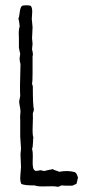

<svg xmlns="http://www.w3.org/2000/svg" viewBox="-20 -717 345 731"><path d="M104 -503V-476Q104 -471 104 -438Q104 -405 102 -400Q102 -397 104 -391.5Q106 -386 105 -382Q105 -317 109 -300Q109 -296 107 -291.5Q105 -287 105 -284Q106 -274 104.5 -238.5Q103 -203 107 -194Q106 -189 105.5 -172.5Q105 -156 102 -150Q106 -139 104.5 -105.5Q103 -72 113 -68Q115 -65 123.5 -67Q132 -69 134 -69Q136 -69 141 -67.5Q146 -66 150 -66Q155 -68 165.5 -70Q176 -72 181 -73Q185 -70 193.5 -67.5Q202 -65 205 -63Q238 -69 263 -62Q267 -61 269.5 -58Q272 -55 274 -49Q276 -43 277 -41Q276 -38 275 -33Q274 -28 273 -24Q272 -20 271 -17Q256 -11 255 -10Q219 -10 216 -11Q212 -11 207.5 -8Q203 -5 198 -6Q186 -9 155 -7.5Q124 -6 112 -11Q71 -11 61 -17Q57 -26 57 -36.5Q57 -47 58.5 -61Q60 -75 60 -82Q60 -90 59 -105.5Q58 -121 58 -129Q58 -133 59 -140.5Q60 -148 60 -151Q60 -159 58.5 -174.5Q57 -190 57 -197V-262Q56 -268 57 -278.5Q58 -289 58 -292Q58 -299 55.5 -312Q53 -325 53 -331L57 -352Q55 -375 58 -473Q58 -474 56.5 -479.5Q55 -485 55 -489Q54 -494 55.5 -501.5Q57 -509 57 -512Q56 -516 54 -525Q52 -534 52 -538V-572Q50 -606 55 -616Q55 -618 53.5 -629.5Q52 -641 50 -646Q53 -651 55 -669.5Q57 -688 63 -694Q68 -697 80.5 -697Q93 -697 98 -694Q102 -687 102.5 -679Q103 -671 102 -660Q101 -649 101 -645Q101 -640 102.5 -629.5Q104 -619 104 -613Q104 -606 103 -592Q102 -578 102 -571Q102 -568 103 -561Q104 -554 104 -550Q104 -546 103 -540Q102 -534 102 -530Q102 -528 103 -524.5Q104 -521 104.5 -518Q105 -515 105 -512Q106 -510 105 -507.5Q104 -505 104 -503Z"/></svg>

Font: FuturaRenner Light
Style: Regular
Weight: 300
Designer: BSozoo
Foundry: BSozoo
Version: Version 1.001;PS 001.001;hotconv 1.0.70;makeotf.lib2.5.58329